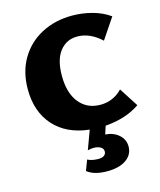

<svg xmlns="http://www.w3.org/2000/svg" viewBox="-134 -761 937 1123"><g transform="rotate(-15 334.5 -199.5)"><path d="M532 159Q532 208 490 237.5Q448 267 375 267Q295 267 254 233L278 170Q290 177 308 180.5Q326 184 343 184Q366 184 378 175Q390 166 390 151Q390 133 373.5 123.5Q357 114 333 114Q316 114 296 119L338 5Q201 -10 125 -95Q49 -180 49 -316Q49 -422 96 -501Q143 -580 225 -623Q307 -666 410 -666Q471 -666 531 -650Q591 -634 637 -601L553 -476Q484 -540 408 -540Q342 -540 302 -489Q262 -438 262 -341Q262 -236 309.5 -177.5Q357 -119 437 -119Q515 -119 570 -176L644 -61Q561 -3 434 7L418 56Q467 59 499.5 87.5Q532 116 532 159Z"/></g></svg>

Font: Ysabeau Heavy
Style: Regular
Weight: 800
Designer: Christian Thalmann (Catharsis Fonts)
Version: Version 0.003